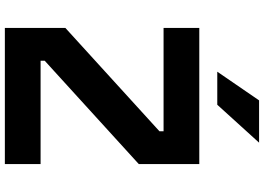

<svg xmlns="http://www.w3.org/2000/svg" viewBox="-168 -918 1086 790"><g transform="rotate(90 375.0 -523.0)"><path d="M95 0V-249L520 -636V-653H95V-800H655V-551L230 -164V-147H655V0ZM275 -874 393 -1046H567L411 -874Z"/></g></svg>

Font: Martian Mono SemiExpanded
Style: Bold
Weight: 700
Width: 6
Designer: Roman Shamin
Foundry: Evil Martians
Version: Version 1.000